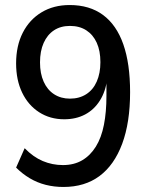

<svg xmlns="http://www.w3.org/2000/svg" viewBox="-20 -734 589 763"><path d="M232 9Q195 9 161.5 0.5Q128 -8 98.5 -25.5Q69 -43 44 -68L78 -145Q112 -110 150 -94Q188 -78 230 -78Q274 -78 306.5 -97Q339 -116 361 -151.5Q383 -187 393 -238Q403 -289 403 -353V-421H406Q400 -371 377 -334.5Q354 -298 318 -279Q282 -260 235 -260Q179 -260 135.5 -288Q92 -316 68 -366Q44 -416 44 -482Q44 -552 70.5 -604Q97 -656 145 -685Q193 -714 257 -714Q336 -714 389.5 -674.5Q443 -635 470 -558Q497 -481 497 -368Q497 -247 465.5 -162.5Q434 -78 375.5 -34.5Q317 9 232 9ZM258 -342Q295 -342 322.5 -359.5Q350 -377 364.5 -410Q379 -443 379 -487Q379 -532 364.5 -564Q350 -596 323 -613.5Q296 -631 258 -631Q221 -631 194.5 -613.5Q168 -596 153.5 -563.5Q139 -531 139 -486Q139 -442 153.5 -409.5Q168 -377 195 -359.5Q222 -342 258 -342Z"/></svg>

Font: Nunito Sans 10pt SemiCondensed SemiBold
Style: Regular
Weight: 600
Width: 4
Designer: Vernon Adams
Foundry: Vernon Adams
Version: Version 3.101;gftools[0.9.27]